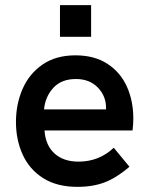

<svg xmlns="http://www.w3.org/2000/svg" viewBox="-20 -717 581 746"><path d="M42 -243Q42 -312 67.5 -371Q93 -430 145 -466Q197 -502 273 -502Q347 -502 397.5 -469Q448 -436 473 -380.5Q498 -325 498 -256Q498 -236 495 -210H153Q157 -152 192 -120.5Q227 -89 285 -89Q365 -89 422 -143L483 -69Q434 -27 388 -9Q342 9 281 9Q201 9 147.5 -25Q94 -59 68 -116.5Q42 -174 42 -243ZM392 -292V-298Q392 -344 360 -377Q328 -410 275 -410Q219 -410 187.5 -376Q156 -342 151 -292ZM213 -697H334V-574H213Z"/></svg>

Font: Hanken Grotesk SemiBold
Style: Regular
Weight: 600
Designer: Alfredo Marco Pradil
Foundry: Hanken Design Co.
Version: Version 3.014